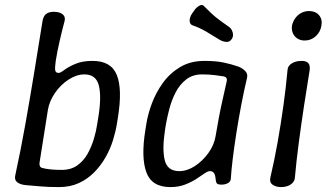

<svg xmlns="http://www.w3.org/2000/svg" viewBox="-20 -755 1341 782"><path d="M220 7Q174 7 143.5 4Q113 1 85 -1Q63 -3 50.5 -12.5Q38 -22 42 -40Q64 -141 83 -247.5Q102 -354 119.5 -461Q137 -568 153 -668Q156 -688 167 -697.5Q178 -707 200 -707Q214 -707 225 -702.5Q236 -698 241 -690Q246 -682 243 -669Q233 -632 223 -588.5Q213 -545 207 -507Q203 -478 205 -468Q207 -458 219 -458Q226 -458 242.5 -470.5Q259 -483 287.5 -495Q316 -507 357 -507Q433 -507 456 -449Q479 -391 460 -275L456 -250Q451 -219 440 -183.5Q429 -148 410 -114.5Q391 -81 364 -53.5Q337 -26 301.5 -9.5Q266 7 220 7ZM231 -63Q269 -63 295 -81.5Q321 -100 337 -129Q353 -158 362.5 -190Q372 -222 376 -250L380 -275Q394 -358 383 -405Q372 -452 324 -452Q292 -452 259.5 -431Q227 -410 204 -376.5Q181 -343 175 -307L141 -92Q140 -84 142.5 -78.5Q145 -73 152 -71Q166 -67 186.5 -65Q207 -63 231 -63Z M674 7Q598 7 576 -53.5Q554 -114 572 -225L576 -250Q582 -289 598.5 -333.5Q615 -378 643.5 -417.5Q672 -457 714 -482Q756 -507 813 -507Q860 -507 892.5 -500Q925 -493 953 -483Q969 -476 979.5 -465Q990 -454 986 -437Q974 -387 963 -329.5Q952 -272 943 -215Q934 -158 928 -109Q922 -60 920 -26Q919 -15 908 -9Q897 -3 882 -3Q867 -3 863 -8.5Q859 -14 858 -27Q857 -42 851.5 -50Q846 -58 835 -58Q826 -58 812 -48Q798 -38 778.5 -25.5Q759 -13 733 -3Q707 7 674 7ZM710 -58Q742 -58 773.5 -78.5Q805 -99 828.5 -131.5Q852 -164 858 -200Q864 -236 871 -273.5Q878 -311 886.5 -348.5Q895 -386 903 -422Q908 -441 890 -444Q879 -446 855 -449Q831 -452 803 -452Q765 -452 738.5 -431.5Q712 -411 695.5 -379Q679 -347 670 -312.5Q661 -278 656 -250L652 -225Q640 -147 651 -102.5Q662 -58 710 -58ZM912 -646Q923 -639 927.5 -623.5Q932 -608 924 -596L922 -594Q915 -583 900 -584.5Q885 -586 873 -594Q846 -611 819.5 -626.5Q793 -642 764 -652Q756 -655 753.5 -663.5Q751 -672 754 -682.5Q757 -693 763 -701L769 -709Q777 -723 790.5 -731Q804 -739 811 -730Q843 -697 864.5 -680.5Q886 -664 912 -646Z M1126 7Q1104 7 1090.5 -2.5Q1077 -12 1081 -31Q1097 -99 1110.5 -174.5Q1124 -250 1134.5 -326Q1145 -402 1151 -469Q1152 -482 1160 -490Q1168 -498 1180.5 -502.5Q1193 -507 1208 -507Q1228 -507 1236 -497.5Q1244 -488 1241 -468Q1230 -401 1218.5 -325.5Q1207 -250 1197 -174.5Q1187 -99 1181 -31Q1180 -19 1172 -10.5Q1164 -2 1152 2.5Q1140 7 1126 7ZM1221 -590Q1204 -590 1191.5 -598Q1179 -606 1173 -619.5Q1167 -633 1169 -650Q1173 -668 1183 -681.5Q1193 -695 1207.5 -702.5Q1222 -710 1239 -710Q1265 -710 1279.5 -693Q1294 -676 1289 -650Q1285 -625 1266 -607.5Q1247 -590 1221 -590Z"/></svg>

Font: Winky Sans Light
Style: Italic
Weight: 300
Italic angle: -8.97852°
Designer: Simon Atzbach
Foundry: typofactur
Version: Version 1.205